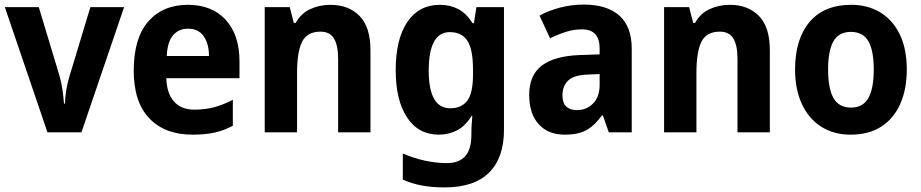

<svg xmlns="http://www.w3.org/2000/svg" viewBox="-20 -577 4014 837"><path d="M187 0 1 -546H149L239 -248Q248 -215 252.5 -184.5Q257 -154 259 -125H263Q264 -152 268.5 -182Q273 -212 283 -245L374 -546H521L335 0Z M799 -556Q904 -556 964 -490.5Q1024 -425 1024 -309V-236H705Q707 -170 738.5 -134.5Q770 -99 827 -99Q874 -99 913.5 -109.5Q953 -120 995 -142V-29Q957 -8 915.5 1Q874 10 819 10Q699 10 631 -61Q563 -132 563 -269Q563 -411 626.5 -483.5Q690 -556 799 -556ZM799 -452Q760 -452 735 -424Q710 -396 707 -333H891Q891 -386 868 -419Q845 -452 799 -452Z M1420 -556Q1500 -556 1547.5 -507.5Q1595 -459 1595 -358V0H1454V-321Q1454 -379 1436 -409Q1418 -439 1377 -439Q1319 -439 1297 -395Q1275 -351 1275 -260V0H1134V-546H1243L1261 -477H1269Q1292 -519 1333 -537.5Q1374 -556 1420 -556Z M1898 -556Q1942 -556 1977.5 -537.5Q2013 -519 2040 -476H2046L2057 -546H2177V-11Q2177 111 2112 175.5Q2047 240 1918 240Q1868 240 1823.5 232.5Q1779 225 1736 206V92Q1784 113 1833 123.5Q1882 134 1928 134Q1981 134 2008 104Q2035 74 2035 9V-1Q2035 -19 2036.5 -38Q2038 -57 2039 -72H2036Q2008 -27 1972 -8.5Q1936 10 1893 10Q1804 10 1754.5 -65Q1705 -140 1705 -271Q1705 -406 1755.5 -481Q1806 -556 1898 -556ZM1941 -437Q1849 -437 1849 -269Q1849 -105 1943 -105Q1992 -105 2017 -138Q2042 -171 2042 -253V-273Q2042 -362 2017.5 -399.5Q1993 -437 1941 -437Z M2525 -557Q2626 -557 2680 -509Q2734 -461 2734 -364V0H2634L2608 -74H2604Q2573 -30 2537 -10Q2501 10 2441 10Q2369 10 2328 -36Q2287 -82 2287 -163Q2287 -250 2342.5 -291.5Q2398 -333 2507 -337L2594 -340V-366Q2594 -449 2517 -449Q2482 -449 2448.5 -438.5Q2415 -428 2378 -410L2332 -509Q2374 -532 2423.5 -544.5Q2473 -557 2525 -557ZM2543 -252Q2482 -250 2457 -226Q2432 -202 2432 -162Q2432 -127 2449 -112Q2466 -97 2495 -97Q2537 -97 2565.5 -126Q2594 -155 2594 -206V-254Z M3161 -556Q3241 -556 3288.5 -507.5Q3336 -459 3336 -358V0H3195V-321Q3195 -379 3177 -409Q3159 -439 3118 -439Q3060 -439 3038 -395Q3016 -351 3016 -260V0H2875V-546H2984L3002 -477H3010Q3033 -519 3074 -537.5Q3115 -556 3161 -556Z M3933 -274Q3933 -189 3905 -125Q3877 -61 3822.5 -25.5Q3768 10 3688 10Q3614 10 3559.5 -25Q3505 -60 3475.5 -124Q3446 -188 3446 -274Q3446 -406 3509 -481Q3572 -556 3691 -556Q3762 -556 3816.5 -523.5Q3871 -491 3902 -428Q3933 -365 3933 -274ZM3590 -274Q3590 -191 3613.5 -149.5Q3637 -108 3690 -108Q3742 -108 3765.5 -149.5Q3789 -191 3789 -274Q3789 -357 3765.5 -397.5Q3742 -438 3689 -438Q3637 -438 3613.5 -397.5Q3590 -357 3590 -274Z"/></svg>

Font: Noto Sans Gurmukhi UI SemiCondensed
Style: Bold
Weight: 700
Width: 4
Designer: Jelle Bosma - Monotype Design Team
Foundry: Monotype Imaging Inc.
Version: Version 2.004; ttfautohint (v1.8.4.7-5d5b)